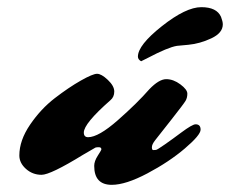

<svg xmlns="http://www.w3.org/2000/svg" viewBox="-20 -498 642 536"><path d="M526 -151Q540 -151 540 -136Q540 -121 496 -83.5Q452 -46 391.5 -14Q331 18 292 18Q243 18 243 -35Q243 -48 253 -63.5Q263 -79 263 -81Q263 -87 256 -87Q249 -87 246.5 -86Q244 -85 212 -66Q121 -10 96 -10Q71 -10 52.5 -26.5Q34 -43 34 -64Q34 -106 64 -150Q94 -194 133 -224Q172 -254 205.5 -273Q239 -292 251 -292Q263 -292 281 -275Q299 -258 299 -242.5Q299 -227 288 -218Q214 -153 214 -128Q214 -115 226 -115Q255 -115 309 -162.5Q363 -210 397 -249Q424 -277 444 -277Q464 -277 483.5 -262.5Q503 -248 503 -236.5Q503 -225 498 -216.5Q493 -208 458 -163.5Q423 -119 413.5 -107Q404 -95 404 -87Q404 -79 408 -79Q412 -79 415.5 -79.5Q419 -80 440.5 -95Q462 -110 486 -128Q517 -151 526 -151ZM597 -451Q602 -438 602 -430Q602 -406 570 -391Q538 -376 506 -373L474 -370Q449 -366 392 -336L374 -327Q365 -332 365 -340Q365 -372 432 -425Q499 -478 542 -478Q585 -478 597 -451Z"/></svg>

Font: Mrs Sheppards
Style: Regular
Weight: 400
Version: Version 1.000